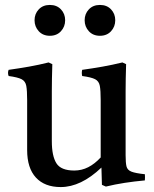

<svg xmlns="http://www.w3.org/2000/svg" viewBox="-20 -746 623 778"><path d="M226 12Q161 12 125.5 -26.5Q90 -65 90 -138V-340Q90 -379 86.5 -398Q83 -417 67.5 -425Q52 -433 15 -438Q10 -451 15 -463Q58 -469 97.5 -476Q137 -483 177 -493L192 -486Q191 -455 190.5 -427.5Q190 -400 190 -376V-174Q190 -114 208.5 -84.5Q227 -55 281 -55Q311 -55 337.5 -68.5Q364 -82 388 -108V-340Q388 -379 384.5 -398Q381 -417 365.5 -425Q350 -433 313 -438Q310 -451 313 -463Q356 -469 395.5 -476Q435 -483 476 -493L491 -486Q490 -455 489.5 -427.5Q489 -400 489 -376V-117Q489 -87 492.5 -72Q496 -57 512.5 -50.5Q529 -44 567 -40Q568 -28 567 -15Q524 -11 485 -5Q446 1 409 10L393 3L391 -67Q308 12 226 12ZM120 -664Q120 -690 137 -708Q154 -726 182 -726Q210 -726 227 -708Q244 -690 244 -664Q244 -638 227 -619.5Q210 -601 182 -601Q154 -601 137 -619.5Q120 -638 120 -664ZM323 -664Q323 -690 340 -708Q357 -726 385 -726Q413 -726 430 -708Q447 -690 447 -664Q447 -638 430 -619.5Q413 -601 385 -601Q357 -601 340 -619.5Q323 -638 323 -664Z"/></svg>

Font: Tiro Telugu
Style: Regular
Weight: 400
Designer: Telugu: John Hudson & Fiona Ross. Latin: John Hudson.
Foundry: Tiro Typeworks Ltd.
Version: Version 1.52